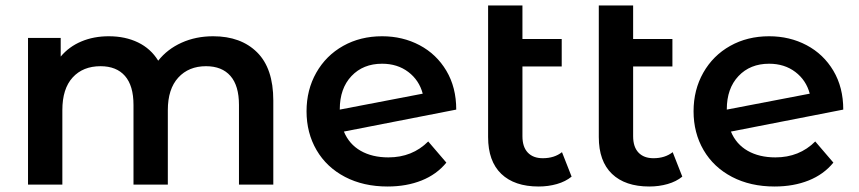

<svg xmlns="http://www.w3.org/2000/svg" viewBox="-20 -672 3128 699"><path d="M975 -306V0H850V-290Q850 -360 819 -395.5Q788 -431 730 -431Q667 -431 629 -389.5Q591 -348 591 -271V0H466V-290Q466 -360 435 -395.5Q404 -431 346 -431Q282 -431 244.5 -390Q207 -349 207 -271V0H82V-534H201V-466Q231 -502 276 -521Q321 -540 376 -540Q436 -540 482.5 -517.5Q529 -495 556 -451Q589 -493 641 -516.5Q693 -540 756 -540Q857 -540 916 -481.5Q975 -423 975 -306Z M1539 -157 1605 -80Q1570 -37 1515 -15Q1460 7 1391 7Q1303 7 1236 -28Q1169 -63 1132.5 -125.5Q1096 -188 1096 -267Q1096 -345 1131.5 -407.5Q1167 -470 1229.5 -505Q1292 -540 1371 -540Q1446 -540 1507.5 -507.5Q1569 -475 1605 -414.5Q1641 -354 1641 -273L1232 -193Q1251 -147 1293 -123Q1335 -99 1394 -99Q1481 -99 1539 -157ZM1217 -274V-273L1519 -331Q1506 -380 1466.5 -410Q1427 -440 1371 -440Q1302 -440 1259.5 -395Q1217 -350 1217 -274Z M2061 -29Q2039 -11 2007.5 -2Q1976 7 1941 7Q1853 7 1805 -39Q1757 -85 1757 -173V-652H1882V-530H2025V-430H1882V-176Q1882 -137 1901.5 -116.5Q1921 -96 1956 -96Q1998 -96 2026 -118Z M2464 -29Q2442 -11 2410.5 -2Q2379 7 2344 7Q2256 7 2208 -39Q2160 -85 2160 -173V-652H2285V-530H2428V-430H2285V-176Q2285 -137 2304.5 -116.5Q2324 -96 2359 -96Q2401 -96 2429 -118Z M2948 -157 3014 -80Q2979 -37 2924 -15Q2869 7 2800 7Q2712 7 2645 -28Q2578 -63 2541.5 -125.5Q2505 -188 2505 -267Q2505 -345 2540.5 -407.5Q2576 -470 2638.5 -505Q2701 -540 2780 -540Q2855 -540 2916.5 -507.5Q2978 -475 3014 -414.5Q3050 -354 3050 -273L2641 -193Q2660 -147 2702 -123Q2744 -99 2803 -99Q2890 -99 2948 -157ZM2626 -274V-273L2928 -331Q2915 -380 2875.5 -410Q2836 -440 2780 -440Q2711 -440 2668.5 -395Q2626 -350 2626 -274Z"/></svg>

Font: Montserrat Alternates SemiBold
Style: Regular
Weight: 600
Designer: Julieta Ulanovsky
Foundry: Julieta Ulanovsky
Version: Version 7.200